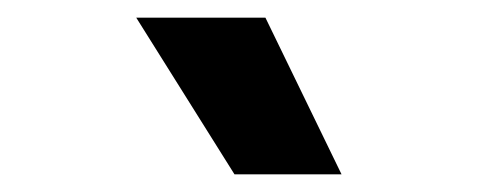

<svg xmlns="http://www.w3.org/2000/svg" viewBox="-20 -818 540 217"><path d="M366 -621H245L134 -798H280Z"/></svg>

Font: Hind Madurai
Style: Bold
Weight: 700
Designer: Jyotish Sonowal
Foundry: Indian Type Foundry
Version: Version 0.702;PS 1.0;hotconv 1.0.81;makeotf.lib2.5.63406